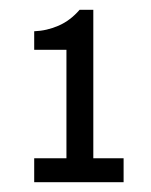

<svg xmlns="http://www.w3.org/2000/svg" viewBox="-20 -813 309 393"><path d="M50 -440V-489H116V-711H50V-749Q76 -750 100 -760.5Q124 -771 143 -793H171V-489H233V-440Z"/></svg>

Font: Archivo Condensed
Style: Regular
Weight: 400
Width: 3
Designer: Hector Gatti
Foundry: Omnibus-Type
Version: Version 2.001; ttfautohint (v1.8.3)